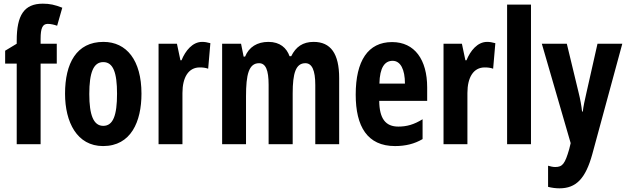

<svg xmlns="http://www.w3.org/2000/svg" viewBox="-20 -785 3410 1045"><path d="M289 -439V-547H201V-573C201 -633 212 -655 240 -655C257 -655 273 -651 291 -645L319 -743C278 -759 251 -765 213 -765C111 -765 71 -702 71 -564V-547L8 -509V-439H71V0H201V-439Z M750 -275C750 -457 669 -557 543 -557C396 -557 334 -440 334 -275C334 -120 399 10 541 10C693 10 750 -123 750 -275ZM466 -273C466 -391 489 -447 542 -447C596 -447 617 -390 617 -275C617 -158 596 -100 542 -100C489 -100 466 -159 466 -273Z M1080 -557C1028 -557 989 -509 968 -457H962L943 -547H843V0H973V-279C973 -364 1006 -418 1067 -418C1085 -418 1100 -416 1113 -411L1125 -550C1107 -555 1094 -557 1080 -557Z M1687 -557C1628 -557 1590 -530 1565 -479H1556C1540 -524 1504 -557 1441 -557C1380 -557 1335 -529 1314 -477H1306L1292 -547H1189V0H1319V-261C1319 -379 1334 -441 1390 -441C1426 -441 1442 -404 1442 -323V0H1573V-277C1573 -387 1590 -441 1642 -441C1678 -441 1696 -403 1696 -322V0H1826V-360C1826 -493 1780 -557 1687 -557Z M2114 -556C1983 -556 1916 -454 1916 -270C1916 -97 1979 10 2130 10C2187 10 2236 -2 2280 -28V-136C2233 -107 2194 -96 2148 -96C2078 -96 2045 -140 2044 -236H2305V-309C2305 -460 2237 -556 2114 -556ZM2117 -454C2160 -454 2184 -407 2184 -330H2045C2047 -418 2074 -454 2117 -454Z M2631 -557C2579 -557 2540 -509 2519 -457H2513L2494 -547H2394V0H2524V-279C2524 -364 2557 -418 2618 -418C2636 -418 2651 -416 2664 -411L2676 -550C2658 -555 2645 -557 2631 -557Z M2870 0V-760H2740V0Z M2929 -547 3086 -6 3078 27C3055 106 3042 124 3002 124C2990 124 2976 121 2963 117V232C2983 237 3003 240 3025 240C3115 240 3167 188 3204 53L3367 -547H3232L3172 -281C3162 -238 3155 -205 3152 -178H3148C3145 -208 3138 -246 3129 -282L3065 -547Z"/></svg>

Font: Noto Sans Ethiopic ExtraCondensed
Style: Bold
Weight: 700
Width: 2
Designer: Monotype Design Team
Foundry: Monotype Imaging Inc.
Version: Version 2.102